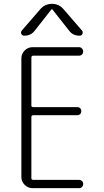

<svg xmlns="http://www.w3.org/2000/svg" viewBox="-20 -975 540 995"><path d="M152.3 -686.5Q143.6 -686.5 142.6 -677.7V-427.7Q142.6 -419.9 152.3 -419.9H380.9Q389.6 -419.9 395.5 -414.1Q401.4 -408.2 401.4 -398.9Q401.4 -389.6 395.5 -383.8Q389.6 -377.9 380.9 -377.9H152.3Q143.6 -377.9 142.6 -369.1V-51.8Q142.6 -43 152.3 -43H389.6Q398.4 -43 404.8 -37.1Q411.1 -31.2 411.1 -22Q411.1 -12.7 405.3 -6.3Q399.4 0 389.6 0H148.4Q125 0 107.9 -17.1Q90.8 -34.2 90.8 -56.6V-672.9Q90.8 -696.3 107.9 -713.4Q125 -730.5 148.4 -730.5H389.6Q398.4 -730.5 404.8 -723.6Q411.1 -716.8 411.1 -708Q411.1 -699.2 405.3 -692.9Q399.4 -686.5 389.6 -686.5ZM105.5 -790Q95.7 -790 90.8 -798.8Q85.9 -807.6 92.8 -816.4L187.5 -925.8Q211.9 -955.1 249.5 -955.1Q287.1 -955.1 310.5 -925.8L405.3 -816.4Q411.1 -808.6 407.2 -799.3Q403.3 -790 392.6 -790Q357.4 -790 337.9 -816.4L251 -926.8Q250 -927.7 249 -927.7L247.1 -926.8L160.2 -816.4Q140.6 -790 105.5 -790Z"/></svg>

Font: Rounded Mgen+ 1mn light
Style: Regular
Weight: 200
Designer: [Source Han Sans]
Ryoko NISHIZUKA  (kana & ideographs); Paul D. Hunt (Latin, Greek & Cyrillic); Wenlong ZHANG  (bopomofo
Version: Version 1.059.20150602